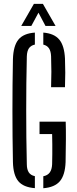

<svg xmlns="http://www.w3.org/2000/svg" viewBox="-20 -976 400 1002"><path d="M162 5.9Q101.6 1.3 75.3 -30.7Q49.1 -62.8 47.5 -129.8Q46 -196.4 45.5 -263.9Q44.9 -331.4 44.9 -398.9Q44.9 -466.4 45.5 -533.7Q46 -601 47.5 -667.4Q49.6 -736.7 76 -769.2Q102.4 -801.7 162 -805.9V-743.4Q141 -738.8 131 -724.1Q121 -709.4 120 -682.1Q118.2 -611.3 117.5 -540.8Q116.8 -470.4 116.8 -400.3Q116.8 -330.2 117.5 -260Q118.2 -189.7 120 -118.5Q120.2 -91.6 130.2 -76.4Q140.2 -61.2 162 -56.6ZM206 6.3V-56.2Q228.3 -60.4 239.5 -75.6Q250.8 -90.8 252 -118.5Q252.6 -144.3 252.9 -171Q253.1 -197.7 252.9 -224.2Q252.6 -250.7 252 -276.5H186.3V-340.9H322.9Q324.2 -302.2 323.9 -250.1Q323.6 -198.1 322.3 -129.8Q319.7 -62.5 292.6 -30.4Q265.5 1.7 206 6.3ZM246.6 -521.1Q248.1 -560.6 248.1 -601.6Q248.1 -642.7 246.6 -682.1Q245.6 -708.8 235.7 -723.7Q225.8 -738.6 206 -743.2V-805.9Q263 -801.3 289.4 -769.4Q315.8 -737.5 319.1 -670.8Q320.6 -633.5 320.6 -596.2Q320.6 -558.9 319.1 -521.1ZM90.8 -840.6 156.9 -955.8H203.9L270 -840.6H217.4L180.8 -909.7L143.5 -840.6Z"/></svg>

Font: Big Shoulders Stencil Display SC Thin
Style: Regular
Weight: 100
Designer: Patric King
Foundry: XO Type Co
Version: Version 2.001